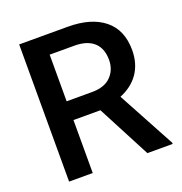

<svg xmlns="http://www.w3.org/2000/svg" viewBox="-128 -823 886 935"><g transform="rotate(-20 314.5 -355.5)"><path d="M608.9 0V-6.3L448.7 -302.7C530.3 -335.9 580.1 -400.9 580.1 -497.1C580.1 -566.9 557.6 -619.6 512.7 -656.2C467.3 -692.9 404.3 -710.9 323.7 -710.9H72.3V0H194.8V-274.4H334.5L478 0ZM323.7 -613.3C415.5 -613.3 458 -565.4 458 -491.2C458 -456.5 446.8 -428.2 424.8 -405.8C402.8 -382.8 369.6 -371.6 325.7 -371.6H194.8V-613.3Z"/></g></svg>

Font: Vazirmatn Medium
Style: Regular
Weight: 500
Designer: Saber Rastikerdar
Foundry: Saber Rastikerdar
Version: Version 33.003